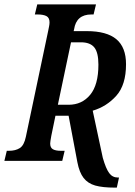

<svg xmlns="http://www.w3.org/2000/svg" viewBox="-38 -734 616 876"><path d="M315 6 275 -206H215L196 -114Q191 -87 191 -79Q191 -60 203.5 -53Q216 -46 239 -46H257L246 0H-18L-7 -46H3Q33 -46 52.5 -58.5Q72 -71 80 -110L182 -594Q184 -604 186 -614Q188 -624 188 -632Q188 -653 174 -660.5Q160 -668 133 -668H121L132 -714H400L389 -668H379Q310 -668 300 -600L298 -592H358Q449 -592 493 -555Q537 -518 537 -441Q537 -347 493 -297.5Q449 -248 385 -229L431 -14Q445 35 460 55.5Q475 76 500 76H505L495 122H486Q430 122 396.5 112.5Q363 103 343.5 78Q324 53 315 6ZM275 -256Q336 -256 373.5 -301.5Q411 -347 411 -439Q411 -495 392 -518Q373 -541 331 -541H286L226 -256Z"/></svg>

Font: Noto Serif CondSemiBold
Style: Italic
Weight: 600
Width: 3
Italic angle: -12°
Designer: Monotype Design Team
Foundry: Monotype Imaging Inc.
Version: Version 1.001